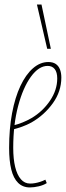

<svg xmlns="http://www.w3.org/2000/svg" viewBox="-20 -812 289 842"><path d="M39 -262Q59 -267 79 -275Q99 -283 118 -294Q167 -323 199 -370Q231 -417 231 -468Q231 -495 220 -509Q209 -523 189 -523Q150 -523 115.5 -475.5Q81 -428 59.5 -347Q38 -266 38 -164Q38 -115 46.5 -80Q55 -45 71.5 -26Q88 -7 112 -7Q123 -7 134 -9Q145 -11 156 -14.5Q167 -18 179 -24L185 -9Q171 0 150 5Q129 10 111 10Q80 10 59.5 -10Q39 -30 29.5 -68.5Q20 -107 20 -163Q20 -247 33 -316Q46 -385 69.5 -435Q93 -485 124.5 -512.5Q156 -540 192 -540Q212 -540 224.5 -531.5Q237 -523 243 -507.5Q249 -492 249 -472Q249 -411 211.5 -359Q174 -307 118 -275Q98 -264 77 -256.5Q56 -249 36 -244ZM187 -598 142 -792H162L203 -598Z"/></svg>

Font: Georama ExtraCondensed Thin
Style: Italic
Weight: 100
Width: 2
Italic angle: -9°
Designer: Jean-Baptiste Levee
Foundry: Production Type
Version: Version 1.001